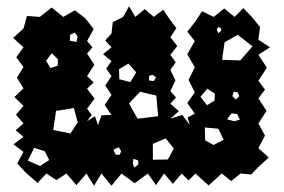

<svg xmlns="http://www.w3.org/2000/svg" viewBox="-20 -564 907 613"><path d="M63 -12 35 -42 55 -79 23 -103 55 -127 30 -148 55 -170 31 -198 55 -226 26 -254 55 -282 34 -316 55 -350 32 -381 55 -413 22 -443 55 -473 66 -513 107 -510 145 -540 182 -510 219 -531 253 -505 279 -471 258 -433 275 -413 258 -393 281 -357 258 -321 279 -301 258 -281 282 -249 258 -217 273 -197 258 -177 283 -193 293 -165 304 -196 336 -197 314 -229 336 -261 316 -291 336 -321 319 -345 336 -369 309 -391 336 -413 316 -435 336 -457 340 -493 373 -510 392 -544 412 -510 442 -535 471 -510 501 -533 522 -502 543 -474 524 -445 546 -417 524 -389 541 -365 524 -341 540 -307 524 -273 542 -253 524 -233 551 -209 524 -185 562 -197 586 -165 579 -189 602 -201 578 -235 602 -269 582 -309 602 -349 578 -391 602 -433 578 -463 602 -493 625 -528 662 -510 696 -537 729 -510 757 -538 784 -510 810 -478 805 -437 842 -413 805 -389 832 -348 805 -306 826 -278 805 -250 831 -210 805 -170 826 -131 805 -91 838 -61 805 -31 782 -7 748 -10 718 14 688 -10 646 28 604 -10 582 12 560 -10 532 23 504 -10 478 27 452 -10 410 21 368 -10 336 29 304 -10 280 29 256 -10 224 27 192 -10 160 11 128 -10 100 20ZM685 -475 676 -477 672 -469 677 -458 687 -466ZM219 -460 204 -453 203 -434 224 -430 228 -447ZM786 -416 739 -453 697 -429 689 -373 747 -371ZM165 -375 145 -394 127 -370 141 -347 164 -354ZM415 -333 390 -361 360 -343 361 -311 396 -302ZM468 -325 456 -322V-307L471 -305L478 -317ZM666 -265 642 -281 620 -255 641 -228 665 -243ZM739 -269 726 -271 722 -257 733 -246 744 -257ZM479 -259 427 -271 392 -234 419 -185 485 -193ZM216 -219 159 -210 150 -149 205 -138 228 -173ZM737 -200 719 -202 705 -183 727 -177 746 -182ZM677 -153 634 -157 635 -116 662 -101 694 -118ZM509 -122 468 -105V-54L516 -55L535 -90ZM367 -81 359 -94 342 -86 349 -70H362ZM123 -81 89 -92 69 -51 108 -34 137 -53ZM421 -52 406 -57 404 -43 409 -29 422 -39Z"/></svg>

Font: Rubik Gemstones
Style: Regular
Weight: 400
Designer: Hubert and Fischer, NaN
Foundry: Hubert and Fischer, NaN
Version: Version 2.200